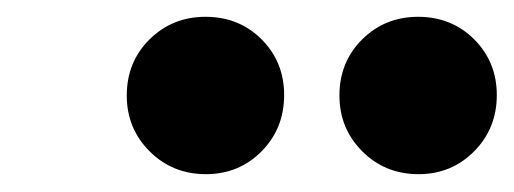

<svg xmlns="http://www.w3.org/2000/svg" viewBox="-20 -793 600 224"><path d="M468.3 -589.8Q429.2 -589.8 402.6 -616.5Q376 -643.1 376 -681.6Q376 -720.7 402.6 -747.1Q429.2 -773.4 467.8 -773.4Q506.8 -773.4 533.2 -747.1Q559.6 -720.7 559.6 -682.1Q559.6 -643.1 533.2 -616.5Q506.8 -589.8 468.3 -589.8ZM220.2 -589.8Q181.2 -589.8 154.5 -616.5Q127.9 -643.1 127.9 -681.6Q127.9 -720.7 154.5 -747.1Q181.2 -773.4 219.7 -773.4Q258.8 -773.4 285.2 -747.1Q311.5 -720.7 311.5 -682.1Q311.5 -643.1 285.2 -616.5Q258.8 -589.8 220.2 -589.8Z"/></svg>

Font: Reddit Sans Black
Style: Italic
Weight: 900
Italic angle: -11.25°
Designer: Stephen Hutchings
Version: Version 1.013